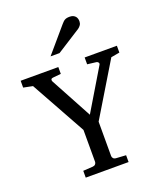

<svg xmlns="http://www.w3.org/2000/svg" viewBox="-165 -1033 957 1137"><g transform="rotate(-20 313.0 -464.0)"><path d="M562 -618.2 360.8 -285.2V-68.8Q360.8 -61.5 366.2 -54.7Q371.6 -47.9 381.8 -46.9L445.8 -43V0H175.8V-43L237.8 -46.9Q248.5 -47.9 254.2 -54.7Q259.8 -61.5 259.8 -68.8V-270L67.9 -616.2L9.8 -627.9V-670.9H247.1V-627.9L196.8 -623Q185.1 -621.6 183.6 -615.2Q182.1 -608.9 185.1 -603L326.2 -341.8L481 -600.1Q485.4 -607.4 481 -613.8Q476.6 -620.1 469.2 -621.1L413.1 -627.9V-670.9H616.2V-627.9ZM457.5 -883.3Q457.5 -869.6 450.9 -859.9Q444.3 -850.1 434.6 -843.3L282.2 -746.1H225.6L358.4 -901.4Q364.3 -907.7 369.1 -912.8Q374 -918 379.9 -921.4Q385.7 -924.8 393.3 -926.5Q400.9 -928.2 411.6 -928.2Q424.8 -928.2 433.6 -924.1Q442.4 -919.9 447.8 -913.6Q453.1 -907.2 455.3 -899.2Q457.5 -891.1 457.5 -883.3Z"/></g></svg>

Font: Charis SIL Viet
Style: Regular
Weight: 400
Foundry: SIL International
Version: Version 5.000